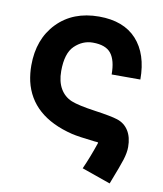

<svg xmlns="http://www.w3.org/2000/svg" viewBox="-85 -623 762 897"><g transform="rotate(10 296.5 -174.5)"><path d="M417 -297.9Q417 -364.7 391.8 -397Q366.7 -429.2 305.2 -429.2Q256.8 -429.2 219.2 -393.1Q182.1 -357.4 182.1 -272.9Q182.1 -223.1 201.4 -189.9Q220.7 -156.7 255.9 -142.1Q290 -128.4 368.9 -117.2Q447.8 -106 478 -96.2Q513.2 -85 532.5 -54.4Q551.8 -23.9 551.8 22.9Q551.8 49.3 541 84Q532.7 111.3 496.1 205.1L359.9 157.2Q384.8 102.5 410.2 27.8Q410.2 23.9 392.1 23.9Q314 15.1 283.2 7.8Q85 -41 47.9 -200.2Q40 -236.8 40 -274.9Q40 -399.9 114.7 -477.1Q189.5 -554.2 313 -554.2Q429.7 -554.2 491.5 -486.6Q553.2 -418.9 553.2 -297.9Z"/></g></svg>

Font: Miedinger*
Style: Bold
Weight: 700
Version: Version 001.000